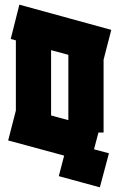

<svg xmlns="http://www.w3.org/2000/svg" viewBox="-20 -654 502 823"><path d="M48 -180V-481L26 -487L63 -634L457 -526L424 -398V-86H402L383 -14L447 3L408 149L232 101L255 13L15 -52ZM199 -159 273 -139V-419L199 -439Z"/></svg>

Font: Blaka Ink
Style: Regular
Weight: 400
Designer: Mohamed Gaber
Foundry: Kief Type Foundry
Version: Version 1.003; ttfautohint (v1.8.4.7-5d5b)